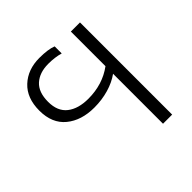

<svg xmlns="http://www.w3.org/2000/svg" viewBox="-152 -669 788 788"><g transform="rotate(-45 242.0 -275.0)"><path d="M356 -290Q327 -269 287.5 -257.5Q248 -246 204 -246Q129 -246 82 -284.5Q35 -323 35 -397Q35 -470 78 -510Q121 -550 188 -550Q238 -550 266 -539V-498Q235 -507 197 -507Q146 -507 116 -480Q86 -453 86 -397Q86 -342 120 -315.5Q154 -289 212 -289Q295 -289 356 -334V-535H409V0H356Z"/></g></svg>

Font: Prompt ExtraLight
Style: Regular
Weight: 275
Designer: Katatrad Team
Foundry: CadsonDemak
Version: Version 1.001